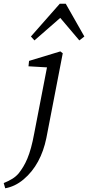

<svg xmlns="http://www.w3.org/2000/svg" viewBox="-90 -763 473 1031"><path d="M-62 248C-28 242 5 227 37 200C100 147 140 71 159 -22L247 -477L234 -487L66 -436L63 -407L183 -400L165 -415L94 -48C72 73 45 123 11 167C-9 191 -34 205 -70 220L-62 248ZM336 -546 363 -567 263 -743H231L76 -567L95 -546L260 -690H214L336 -546Z"/></svg>

Font: Source Serif Variable
Style: Italic
Weight: 389
Italic angle: -12°
Designer: Frank Grießhammer
Foundry: Adobe Systems Incorporated
Version: Version 3.001;hotconv 1.0.111;makeotfexe 2.5.65597